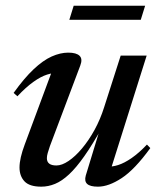

<svg xmlns="http://www.w3.org/2000/svg" viewBox="-20 -654 563 684"><path d="M285.5 -28.5 339 -204 344.5 -201.5Q309.5 -139 280.5 -97.8Q251.5 -56.5 226 -32.8Q200.5 -9 176.2 1Q152 11 127 11Q85 11 67.2 -8Q49.5 -27 49.5 -57.5Q49.5 -73.5 54.2 -94.2Q59 -115 68 -139L171.5 -417.5L188 -393Q170 -395.5 147.5 -388.2Q125 -381 98.8 -362.2Q72.5 -343.5 42 -311L28.5 -323Q66.5 -376 100 -407.5Q133.5 -439 164.2 -452.8Q195 -466.5 223 -466.5Q252 -466.5 263.5 -455.2Q275 -444 266 -420.5L158 -134Q153 -119.5 150 -109Q147 -98.5 147 -90.5Q147 -77.5 155.5 -71Q164 -64.5 181 -64.5Q200.5 -64.5 224.2 -80.5Q248 -96.5 272 -125Q296 -153.5 316.8 -191.2Q337.5 -229 351 -272L410 -456H502.5L371.5 -40.5L361.5 -61Q378.5 -59 400.8 -66Q423 -73 449 -91Q475 -109 503.5 -139L515.5 -126.5Q460 -50 413.5 -19.5Q367 11 329 11Q301 11 290.5 1.2Q280 -8.5 285.5 -28.5ZM227 -583.5 242.5 -633.5H497L481.5 -583.5Z"/></svg>

Font: Newsreader 36pt Medium
Style: Italic
Weight: 500
Italic angle: -17°
Designer: Hugues Gentile
Foundry: Production Type
Version: Version 1.003